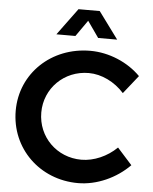

<svg xmlns="http://www.w3.org/2000/svg" viewBox="-61 -970 817 1026"><g transform="rotate(5 348.0 -457.0)"><path d="M432 -920H318L212 -776H314L375 -863L436 -776H538ZM593 -494 671 -592C603 -661 501 -704 401 -704C192 -704 31 -551 31 -351C31 -149 190 6 396 6C497 6 600 -41 672 -114L593 -202C541 -151 470 -120 403 -120C271 -120 168 -222 168 -353C168 -483 271 -585 403 -585C472 -585 543 -550 593 -494Z"/></g></svg>

Font: Montserrat_SPRD_medium Medium
Style: Regular
Weight: 400
Designer: Julieta Ulanovsky edited by Nelly Hempel
Foundry: Julieta Ulanovsky
Version: Version 4.000;PS 004.000;hotconv 1.0.88;makeotf.lib2.5.64775